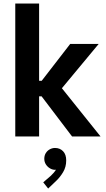

<svg xmlns="http://www.w3.org/2000/svg" viewBox="-20 -772 602 1086"><path d="M330.1 -272.9 548.8 0H387.7L215.3 -227.1H201.2V0H66.4V-752H201.2V-314.9H215.8L377 -523.4H538.1ZM354.5 135.3Q354.5 172.4 336.9 201.7Q319.3 231 297.4 251.5L252.4 294.4L224.6 259.3L267.6 222.2Q286.6 204.1 296.9 188Q295.4 188.5 291 188.5Q276.9 188.5 262.9 180.4Q249 172.4 239.7 158.2Q230.5 144 230.5 126Q230.5 107.9 239 94Q247.6 80.1 261.7 72.5Q275.9 64.9 291 64.9Q318.8 64.9 336.7 83.3Q354.5 101.6 354.5 135.3Z"/></svg>

Font: Reddit Mono
Style: Bold
Weight: 700
Designer: Stephen Hutchings
Foundry: Reddit
Version: Version 1.009